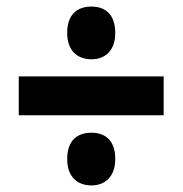

<svg xmlns="http://www.w3.org/2000/svg" viewBox="-20 -644 555 583"><path d="M258 -464C300 -464 330 -491 330 -544C330 -598 302 -624 258 -624C212 -624 184 -598 184 -544C184 -491 214 -464 258 -464ZM37 -294H477V-412H37ZM258 -81C300 -81 330 -109 330 -161C330 -215 302 -241 258 -241C212 -241 184 -215 184 -161C184 -108 214 -81 258 -81Z"/></svg>

Font: Noto Sans Lao Looped Condensed ExtraBold
Style: Regular
Weight: 800
Width: 3
Designer: Mark Frömberg, Ben Mitchell
Foundry: The Fontpad Ltd
Version: Version 1.002